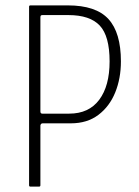

<svg xmlns="http://www.w3.org/2000/svg" viewBox="-20 -693 517 713"><path d="M429 -465Q429 -402 408 -350Q387 -298 345.5 -266.5Q304 -235 243 -235H138Q134 -235 132 -232Q130 -229 130 -227V-5Q130 0 125 0H93Q88 0 88 -5V-668Q88 -673 93 -673H232Q336 -673 382.5 -622.5Q429 -572 429 -465ZM130 -279Q130 -271 137 -271H237Q310 -271 348.5 -322.5Q387 -374 387 -465Q387 -559 350.5 -598Q314 -637 234 -637H138Q133 -637 131.5 -635Q130 -633 130 -628Z"/></svg>

Font: Glory Thin ExtraLight
Style: Regular
Weight: 250
Version: Version 1.011